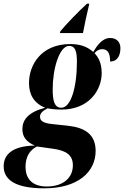

<svg xmlns="http://www.w3.org/2000/svg" viewBox="-96 -786 676 1046"><path d="M233 -616 230 -606H356C365 -655 375 -699 389 -759L390 -766H378C334 -726 265 -655 233 -616ZM145 240C327 240 425 152 425 36C425 -55 365 -91 274 -101L189 -110C142 -115 122 -126 122 -150C122 -167 133 -180 163 -196C175 -193 205 -189 238 -189C391 -189 458 -297 458 -388C458 -452 433 -480 419 -497C433 -512 445 -518 460 -518C488 -518 504 -501 504 -451C548 -451 560 -490 560 -524C560 -554 542 -579 504 -579C460 -579 431 -535 412 -503C377 -534 337 -546 287 -546C128 -546 62 -432 62 -334C62 -274 86 -225 150 -199C57 -175 26 -132 26 -83C26 -42 46 -13 94 7C-23 9 -76 52 -76 120C-76 193 -13 240 145 240ZM238 -199C200 -199 191 -238 191 -300C191 -411 227 -536 281 -536C313 -536 323 -508 323 -450C323 -306 289 -199 238 -199ZM159 230C74 230 43 182 43 123C43 66 68 31 105 12L197 25C263 35 301 57 301 115C301 181 250 230 159 230Z"/></svg>

Font: Noto Serif Display Condensed ExtraBold
Style: Italic
Weight: 800
Width: 3
Italic angle: -12°
Designer: Monotype Design Team
Foundry: Monotype Imaging Inc.
Version: Version 2.009